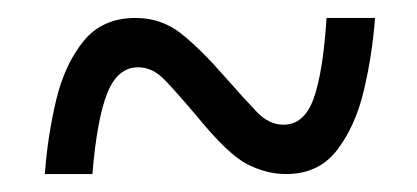

<svg xmlns="http://www.w3.org/2000/svg" viewBox="-20 -464 465 214"><path d="M30 -270Q33 -312 42.5 -352Q52 -392 73 -418Q94 -444 131 -444Q160 -444 182 -426.5Q204 -409 231 -378Q253 -353 266.5 -339Q280 -325 296 -325Q319 -325 329.5 -354Q340 -383 344 -444H398Q395 -403 385.5 -363Q376 -323 355.5 -296.5Q335 -270 299 -270Q277 -270 255.5 -281Q234 -292 199 -335Q177 -361 163.5 -375Q150 -389 134 -389Q111 -389 99.5 -360Q88 -331 83 -270Z"/></svg>

Font: Noto Serif Tamil ExtraCondensed
Style: Regular
Weight: 400
Width: 2
Designer: Indian Type Foundry, Tom Grace, and the Monotype Design Team
Foundry: Monotype Imaging Inc.
Version: Version 2.004